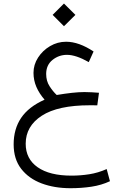

<svg xmlns="http://www.w3.org/2000/svg" viewBox="-20 -708 678 1058"><path d="M270 -626 332.5 -688.5 395.5 -626 332.5 -563.5ZM469.2 -365.7Q398.4 -405.8 349.1 -405.8Q304.2 -405.8 269.3 -377.7Q234.4 -349.6 234.4 -300.3Q234.4 -261.7 253.2 -232.7Q272 -203.6 292.5 -184.6Q335.9 -191.9 375 -196.3Q414.1 -200.7 445.3 -200.7Q465.8 -200.7 485.8 -199.5Q505.9 -198.2 525.4 -196.8L516.1 -127.4Q502.4 -127.9 492.2 -127.9Q481.9 -127.9 475.1 -127.9Q298.8 -127.9 210.2 -70.3Q121.6 -12.7 121.6 84Q121.6 167.5 187.5 213.6Q253.4 259.8 374 259.8Q423.3 259.8 471.9 252.2Q520.5 244.6 567.9 223.6L585.9 290.5Q539.1 312.5 483.9 320.8Q428.7 329.1 368.7 329.1Q279.8 329.1 209 302.5Q138.2 275.9 96.7 222.2Q55.2 168.5 55.2 87.4Q55.2 2.9 96.4 -58.3Q137.7 -119.6 225.6 -158.7Q196.3 -192.4 180.4 -229.2Q164.6 -266.1 164.6 -306.6Q164.6 -351.6 189.7 -390.6Q214.8 -429.7 255.9 -453.9Q296.9 -478 344.2 -478Q414.6 -478 495.6 -424.3Z"/></svg>

Font: Vazir Light
Style: Light
Weight: 300
Designer: Saber Rastikerdar
Foundry: Saber Rastikerdar
Version: Version 30.0.0